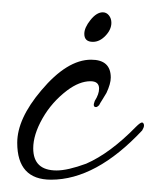

<svg xmlns="http://www.w3.org/2000/svg" viewBox="-20 -285 254 312"><path d="M63 7Q8 7 8 -53Q8 -92 47 -138Q89 -188 128 -188Q160 -188 160 -159Q160 -149 153 -134Q149 -127 146 -122.5Q143 -118 141 -114Q138 -111 136 -111Q130 -111 134 -121Q141 -132 141 -141Q141 -153 127 -153Q109 -153 89 -138Q64 -119 49 -92.5Q34 -66 34 -44Q34 -8 72 -8Q90 -8 120 -19Q159 -36 201 -79Q208 -86 211 -86Q214 -85 214 -81Q214 -78 211 -73Q136 7 63 7ZM131 -217Q117 -217 117 -230Q117 -240 127 -252.5Q137 -265 147 -265Q153 -265 157 -260Q161 -255 161 -248Q161 -237 151.5 -227Q142 -217 131 -217Z"/></svg>

Font: Passions Conflict
Style: Regular
Weight: 400
Designer: Robert E. Leuschke
Foundry: Robert E. Leuschke
Version: Version 1.010; ttfautohint (v1.8.3)